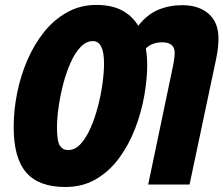

<svg xmlns="http://www.w3.org/2000/svg" viewBox="-20 -745 902 775"><path d="M243.2 9.8Q136.7 9.8 85.9 -48.6Q35.2 -106.9 35.2 -231.9Q35.2 -299.3 49.1 -369.1Q63 -439 90.6 -502.7Q118.2 -566.4 158.4 -616.5Q198.7 -666.5 251.7 -695.8Q304.7 -725.1 369.1 -725.1Q430.2 -725.1 471.7 -703.4Q513.2 -681.6 538.1 -641.1Q573.2 -686 617.9 -705.1Q662.6 -724.1 715.8 -724.1Q782.2 -724.1 822 -689.5Q861.8 -654.8 861.8 -590.8Q861.8 -575.7 860.1 -556.4Q858.4 -537.1 853 -509.8L745.1 0H578.1L673.8 -457Q678.7 -478.5 681.9 -498.5Q685.1 -518.6 685.1 -532.2Q685.1 -574.2 633.8 -574.2Q594.7 -574.2 568.8 -549.8Q571.3 -534.2 572.8 -517.6Q574.2 -501 574.2 -483.9Q574.2 -426.3 562.5 -359.4Q550.8 -292.5 525.9 -227.3Q501 -162.1 461.9 -108.4Q422.9 -54.7 368.7 -22.5Q314.5 9.8 243.2 9.8ZM254.9 -139.2Q282.7 -139.2 305.4 -163.8Q328.1 -188.5 345.7 -228.8Q363.3 -269 375.5 -315.9Q387.7 -362.8 393.8 -408.4Q399.9 -454.1 399.9 -488.8Q399.9 -579.1 355 -579.1Q327.6 -579.1 304.7 -554.7Q281.7 -530.3 264.2 -490.2Q246.6 -450.2 234.6 -403.6Q222.7 -356.9 216.3 -311.3Q210 -265.6 210 -231Q210 -174.8 221.7 -157Q233.4 -139.2 254.9 -139.2Z"/></svg>

Font: Open Sans Condensed ExtraBold
Style: Italic
Weight: 800
Width: 3
Italic angle: -12°
Designer: Monotype Design Team
Foundry: Monotype Imaging Inc.
Version: Version 3.003; ttfautohint (v1.8.4)